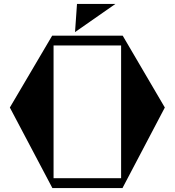

<svg xmlns="http://www.w3.org/2000/svg" viewBox="-20 -955 887 975"><path d="M371 -935H566L361 -792ZM817 -409 602 0H246L30 -409L245 -774H603ZM252 -50H595V-724H252Z"/></svg>

Font: Chokokutai
Style: Regular
Weight: 400
Designer: 108号,108go
Foundry: Font Zone 108
Version: Version 1.000; ttfautohint (v1.8.3)